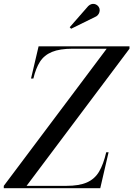

<svg xmlns="http://www.w3.org/2000/svg" viewBox="-70 -995 704 1015"><path d="M-50 0V-12.5L494 -737.5H314Q246 -737.5 204.8 -720.5Q163.5 -703.5 141.2 -668.5Q119 -633.5 106.5 -580H94L134 -750H614.5V-737.5L70.5 -12.5H280.5Q349 -12.5 390 -30.8Q431 -49 454 -88Q477 -127 491.5 -190H504L460 0ZM306 -843 298.5 -851 396.5 -963Q404.5 -970.5 412.8 -973Q421 -975.5 428.8 -974Q436.5 -972.5 442.8 -968Q449 -963.5 452.5 -957.5Q457.5 -949.5 457 -939.8Q456.5 -930 451.8 -921.8Q447 -913.5 439 -908.5Z"/></svg>

Font: Bodoni Moda 18pt
Style: Italic
Weight: 400
Italic angle: -13°
Designer: Owen Earl
Foundry: indestructible type
Version: Version 2.005